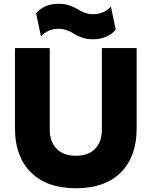

<svg xmlns="http://www.w3.org/2000/svg" viewBox="-20 -987 811 1027"><path d="M476.1 -776.9Q446.3 -776.9 420.2 -785.6Q394 -794.4 378.2 -804.9Q362.3 -815.4 340.1 -824.2Q317.9 -833 294.9 -833Q234.9 -833 199.2 -792L172.9 -916Q216.3 -966.8 294.9 -966.8Q324.7 -966.8 350.8 -958Q377 -949.2 392.8 -939Q408.7 -928.7 430.9 -919.9Q453.1 -911.1 476.1 -911.1Q537.6 -911.1 573.2 -952.1L599.1 -828.1Q555.2 -776.9 476.1 -776.9ZM60.1 -298.8V-730H246.1V-294.9Q246.1 -229 282.7 -191.4Q319.3 -153.8 386.2 -153.8Q452.6 -153.8 488.8 -191.2Q524.9 -228.5 524.9 -294.9V-730H710.9V-298.8Q710.9 -149.9 626.5 -64.9Q542 20 386.2 20Q230.5 20 145.3 -65.2Q60.1 -150.4 60.1 -298.8Z"/></svg>

Font: Sora ExtraBold
Style: Regular
Weight: 800
Designer: Jonathan Barnbrook, Julián Moncada
Foundry: Barnbrook Fonts
Version: Version 2.000